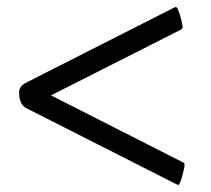

<svg xmlns="http://www.w3.org/2000/svg" viewBox="-20 -507 597 544"><path d="M34.2 -245.6Q34.2 -262.7 54.2 -272.9L472.2 -484.9Q477.1 -487.3 478 -487.3Q480 -487.3 482.7 -482.9Q485.4 -478.5 489.5 -465.8Q493.7 -453.1 497.1 -434.1Q498 -430.7 497.1 -428.2Q496.1 -425.8 495.1 -424.8L494.1 -423.8L124.5 -236.8L499.5 -46.4Q502.9 -45.4 502.9 -39.6Q502.9 -31.7 496.1 -7.3Q489.3 17.1 484.9 17.1Q483.9 17.1 479 14.6L54.2 -200.7Q34.2 -211.4 34.2 -245.6Z"/></svg>

Font: Crimson
Style: Regular
Weight: 400
Version: Version 0.8